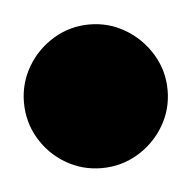

<svg xmlns="http://www.w3.org/2000/svg" viewBox="-66 -197 233 233"><g transform="rotate(-5 50.5 -80.5)"><path d="M-37.3 -80Q-37.3 -56.3 -25.5 -36.3Q-13.7 -16.3 6.3 -4.5Q26.3 7.3 50 7.3Q73.7 7.3 93.7 -4.5Q113.7 -16.3 125.7 -36.3Q137.7 -56.3 137.7 -80Q137.7 -103.7 125.7 -123.7Q113.7 -143.7 93.7 -155.7Q73.7 -167.7 50 -167.7Q26.3 -167.7 6.3 -155.7Q-13.7 -143.7 -25.5 -123.7Q-37.3 -103.7 -37.3 -80Z"/></g></svg>

Font: Linefont Thin
Style: Regular
Weight: 100
Monospace: yes
Version: Version 3.002;gftools[0.9.33]